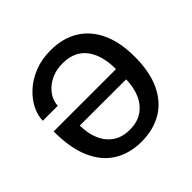

<svg xmlns="http://www.w3.org/2000/svg" viewBox="-183 -914 1105 1105"><g transform="rotate(-45 370.0 -361.5)"><path d="M370 10Q275 10 203.8 -32.8Q132.5 -75.5 92.8 -164Q53 -252.5 53 -390H560.5Q560.5 -504.5 511 -567.8Q461.5 -631 368 -631Q321.5 -631 285.5 -616.8Q249.5 -602.5 224.8 -579.5Q200 -556.5 187.2 -529.5Q174.5 -502.5 174.5 -477.5H52.5Q52.5 -519.5 74.5 -564.2Q96.5 -609 138 -647.2Q179.5 -685.5 238.2 -709.2Q297 -733 370 -733Q469.5 -733 540.5 -689.5Q611.5 -646 649.5 -563.8Q687.5 -481.5 687.5 -365Q687.5 -240 647.8 -156.8Q608 -73.5 536.8 -31.8Q465.5 10 370 10ZM370 -86.5Q432.5 -86.5 474.2 -115.2Q516 -144 537.5 -193.8Q559 -243.5 560 -307L183.5 -307.5Q183.5 -243.5 204.8 -193.5Q226 -143.5 267.8 -115Q309.5 -86.5 370 -86.5Z"/></g></svg>

Font: Public Sans Thin Medium
Style: Regular
Weight: 500
Version: Version 2.001